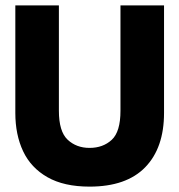

<svg xmlns="http://www.w3.org/2000/svg" viewBox="-20 -680 667 714"><path d="M313 14Q218 14 156.5 -21Q95 -56 66 -117.5Q37 -179 37 -260V-660H199V-268Q199 -191 231.5 -160.5Q264 -130 313 -130Q363 -130 395.5 -160Q428 -190 428 -268V-660H590V-260Q590 -130 520 -58Q450 14 313 14Z"/></svg>

Font: Bricolage Grotesque 48pt ExtraBold
Style: Regular
Weight: 800
Designer: Mathieu Triay
Foundry: Atelier Triay
Version: Version 1.000; ttfautohint (v1.8.4.7-5d5b);gftools[0.9.32]